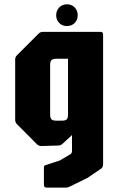

<svg xmlns="http://www.w3.org/2000/svg" viewBox="-20 -698 549 892"><path d="M196.5 173.5Q184 173.5 184 161V81Q184 71 191 69.5L258 47.5L307 18.5Q314.5 14 314.5 3V-70.5L271 -30.5Q262.5 -22 251 -22L172 -19.5Q160.5 -19.5 152 -27.5L59 -121Q50.5 -129 50.5 -141V-421.5Q50.5 -433.5 59 -441.5L159 -541.5Q167.5 -550 179 -550H446.5Q459 -550 459 -537.5V65Q459 78 450.5 85L387 128L307 167.5Q300 171 296.2 172.2Q292.5 173.5 284 173.5ZM240 -137.5H269.5Q284.5 -137.5 290.2 -143.8Q296 -150 296 -165.5V-425H240.5Q225 -425 219 -418.5Q213 -412 213 -397V-165.5Q213 -150 219 -143.8Q225 -137.5 240 -137.5ZM291 -577Q269.5 -577 255.2 -591.2Q241 -605.5 241 -627Q241 -649 255.2 -663.5Q269.5 -678 291 -678Q313 -678 327 -663.5Q341 -649 341 -627Q341 -605.5 327 -591.2Q313 -577 291 -577Z"/></svg>

Font: Jaro 24pt
Style: Regular
Weight: 400
Designer: Agyei Archer, Celine Hurka, Mirko Velimirović
Version: Version 1.000